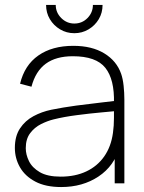

<svg xmlns="http://www.w3.org/2000/svg" viewBox="-20 -740 582 775"><path d="M280 -606Q248.5 -606 222.5 -621.5Q196.5 -637 181.2 -662.8Q166 -688.5 166 -720H205Q205 -689.5 227.2 -667.2Q249.5 -645 280 -645Q311.5 -645 333.2 -667.2Q355 -689.5 355 -720H394Q394 -688.5 378.8 -662.8Q363.5 -637 337.5 -621.5Q311.5 -606 280 -606ZM227 15Q164 15 122.5 -7Q81 -29 60.5 -65Q40 -101 40 -143Q40 -190.5 60.8 -221.8Q81.5 -253 115 -271Q148.5 -289 187 -297Q234 -306.5 287.8 -313.8Q341.5 -321 387 -326Q432.5 -331 455 -334L440 -324Q442.5 -419.5 405.2 -466.2Q368 -513 274 -513Q206 -513 164.8 -482.8Q123.5 -452.5 107 -390L61 -402Q79 -477 134.8 -516Q190.5 -555 276 -555Q351 -555 401 -524.5Q451 -494 469 -442Q476 -422 479 -393.5Q482 -365 482 -338V0H443V-148L463 -147Q441.5 -70 377.5 -27.5Q313.5 15 227 15ZM225 -27Q283.5 -27 328.2 -48Q373 -69 400.8 -108.8Q428.5 -148.5 436 -204Q440 -232 440 -264Q440 -296 440 -310L462 -293Q435.5 -290.5 388.8 -286.2Q342 -282 290 -275.2Q238 -268.5 196 -258Q171.5 -252 145.5 -239Q119.5 -226 101.8 -202.5Q84 -179 84 -142Q84 -116 97 -89.5Q110 -63 140.8 -45Q171.5 -27 225 -27Z"/></svg>

Font: Manrope ExtraLight
Style: Regular
Weight: 200
Designer: Mikhail Sharanda
Foundry: Mikhail Sharanda
Version: Version 4.505